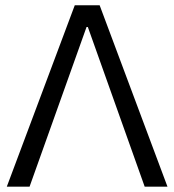

<svg xmlns="http://www.w3.org/2000/svg" viewBox="-20 -696 650 716"><path d="M302.7 -595.2 90.3 0H5.4L258.8 -676.3H351.6L604.5 0H519.5L307.6 -595.2Z"/></svg>

Font: Estedad-FD Regular
Style: FD-Regular
Weight: 400
Designer: Amin Abedi
Version: Version 7.3